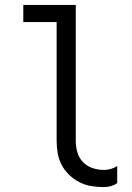

<svg xmlns="http://www.w3.org/2000/svg" viewBox="-20 -755 540 783"><path d="M404 8Q378 8 353 4Q328 0 305 -11.5Q282 -23 263 -41Q244 -59 232 -81.5Q220 -104 215.5 -129Q211 -154 211 -180V-665H75V-735H289V-180Q289 -157 295.5 -134Q302 -111 318.5 -94Q335 -77 357.5 -69.5Q380 -62 404 -62Q418 -62 432 -66Q446 -70 458 -78V-8Q446 0 432 4Q418 8 404 8Z"/></svg>

Font: Iosevka
Style: Regular
Weight: 400
Monospace: yes
Designer: Belleve Invis
Foundry: Belleve Invis
Version: Version 33.2.3; ttfautohint (v1.8.4)